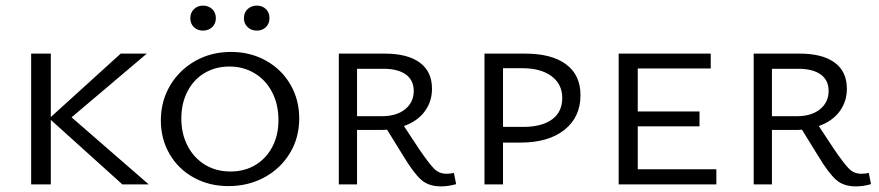

<svg xmlns="http://www.w3.org/2000/svg" viewBox="-20 -657 3133 684"><path d="M416 0 161 -230V0H91V-466H161V-240L410 -466H503L235 -239L510 0Z M658 -592Q658 -612 671 -624.5Q684 -637 703 -637Q723 -637 736 -624.5Q749 -612 749 -592Q749 -573 736 -560.5Q723 -548 703 -548Q683 -548 670.5 -560.5Q658 -573 658 -592ZM849 -592Q849 -612 862 -624.5Q875 -637 895 -637Q915 -637 927.5 -624.5Q940 -612 940 -592Q940 -573 927.5 -560.5Q915 -548 895 -548Q875 -548 862 -560.5Q849 -573 849 -592ZM553 -228Q553 -296 585.5 -351.5Q618 -407 675 -439.5Q732 -472 803 -472Q872 -472 927.5 -441Q983 -410 1014.5 -356Q1046 -302 1046 -235Q1046 -166 1012.5 -111Q979 -56 921.5 -25Q864 6 794 6Q725 6 670 -24.5Q615 -55 584 -108.5Q553 -162 553 -228ZM972 -229Q972 -285 949.5 -328.5Q927 -372 887 -396Q847 -420 797 -420Q748 -420 709 -397Q670 -374 648 -331.5Q626 -289 626 -235Q626 -180 648.5 -137Q671 -94 710.5 -70Q750 -46 801 -46Q851 -46 889.5 -69Q928 -92 950 -133.5Q972 -175 972 -229Z M1605 -1Q1577 7 1551 7Q1507 7 1480.5 -16.5Q1454 -40 1417 -101L1359 -195Q1349 -194 1329 -194H1252V0H1187V-466H1351Q1432 -466 1475.5 -434Q1519 -402 1519 -341Q1519 -295 1493 -260Q1467 -225 1419 -208L1473 -126Q1510 -72 1527.5 -55Q1545 -38 1571 -38Q1585 -38 1597 -41ZM1340 -243Q1393 -243 1423.5 -268Q1454 -293 1454 -333Q1454 -371 1426 -391.5Q1398 -412 1345 -412H1252V-243Z M2048 -318Q2048 -240 1991 -194.5Q1934 -149 1834 -149H1772V0H1706V-466H1851Q1945 -466 1996.5 -428Q2048 -390 2048 -318ZM1983 -308Q1983 -357 1945 -385.5Q1907 -414 1840 -414H1772V-205H1845Q1910 -205 1946.5 -231.5Q1983 -258 1983 -308Z M2532 -54V0H2184V-466H2512V-413H2252V-260H2472V-207H2252V-54Z M3083 -1Q3055 7 3029 7Q2985 7 2958.5 -16.5Q2932 -40 2895 -101L2837 -195Q2827 -194 2807 -194H2730V0H2665V-466H2829Q2910 -466 2953.5 -434Q2997 -402 2997 -341Q2997 -295 2971 -260Q2945 -225 2897 -208L2951 -126Q2988 -72 3005.5 -55Q3023 -38 3049 -38Q3063 -38 3075 -41ZM2818 -243Q2871 -243 2901.5 -268Q2932 -293 2932 -333Q2932 -371 2904 -391.5Q2876 -412 2823 -412H2730V-243Z"/></svg>

Font: Ysabeau SC
Style: Regular
Weight: 400
Designer: Christian Thalmann (Catharsis Fonts)
Version: Version 0.003